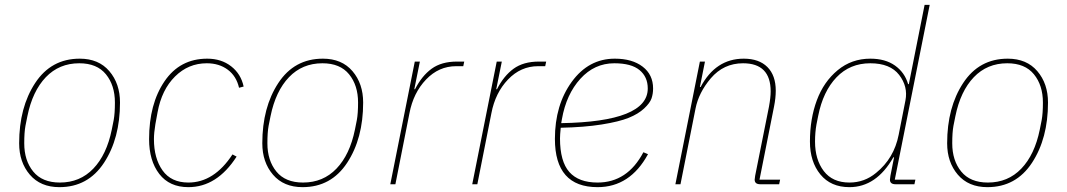

<svg xmlns="http://www.w3.org/2000/svg" viewBox="-20 -760 4402 792"><path d="M225 12Q147 12 103 -39.5Q59 -91 59 -169Q59 -317 125 -417.5Q191 -518 309 -518Q387 -518 431 -466.5Q475 -415 475 -337Q475 -189 409 -88.5Q343 12 225 12ZM227 -7Q310 -7 365 -64.5Q420 -122 441 -225L449 -265Q454 -292 454 -337Q454 -408 417 -453.5Q380 -499 307 -499Q224 -499 169 -441.5Q114 -384 93 -281L85 -241Q80 -214 80 -169Q80 -98 117 -52.5Q154 -7 227 -7Z M757 12Q679 12 637 -42.5Q595 -97 595 -186Q595 -331 658.5 -424.5Q722 -518 835 -518Q893 -518 933.5 -486.5Q974 -455 985 -403L966 -398Q955 -446 919.5 -472.5Q884 -499 833 -499Q757 -499 702 -444.5Q647 -390 630 -297L621 -248Q615 -212 615 -186Q615 -107 650.5 -57Q686 -7 757 -7Q863 -7 939 -123L956 -114Q875 12 757 12Z M1228 12Q1150 12 1106 -39.5Q1062 -91 1062 -169Q1062 -317 1128 -417.5Q1194 -518 1312 -518Q1390 -518 1434 -466.5Q1478 -415 1478 -337Q1478 -189 1412 -88.5Q1346 12 1228 12ZM1230 -7Q1313 -7 1368 -64.5Q1423 -122 1444 -225L1452 -265Q1457 -292 1457 -337Q1457 -408 1420 -453.5Q1383 -499 1310 -499Q1227 -499 1172 -441.5Q1117 -384 1096 -281L1088 -241Q1083 -214 1083 -169Q1083 -98 1120 -52.5Q1157 -7 1230 -7Z M1611 0H1590L1691 -506H1712L1689 -392H1692Q1720 -447 1760.5 -476.5Q1801 -506 1865 -506H1895L1891 -487H1862Q1790 -487 1737.5 -432Q1685 -377 1669 -293Z M1949 0H1928L2029 -506H2050L2027 -392H2030Q2058 -447 2098.5 -476.5Q2139 -506 2203 -506H2233L2229 -487H2200Q2128 -487 2075.5 -432Q2023 -377 2007 -293Z M2445 12Q2269 12 2269 -187Q2269 -327 2338.5 -422.5Q2408 -518 2516 -518Q2588 -518 2631 -485Q2674 -452 2674 -395Q2674 -373 2667.5 -354Q2661 -335 2637 -312.5Q2613 -290 2573.5 -274Q2534 -258 2462 -246.5Q2390 -235 2293 -233Q2290 -203 2290 -189Q2290 -94 2328.5 -50.5Q2367 -7 2445 -7Q2568 -7 2634 -132L2653 -124Q2579 12 2445 12ZM2514 -499Q2432 -499 2374 -435Q2316 -371 2298 -269L2295 -252Q2652 -258 2652 -395Q2652 -443 2618 -471Q2584 -499 2514 -499Z M2787 0H2766L2867 -506H2888L2867 -401H2870Q2932 -518 3048 -518Q3111 -518 3145.5 -483.5Q3180 -449 3180 -386Q3180 -356 3173 -321L3113 -19H3198L3194 0H3116Q3093 0 3093 -19Q3093 -23 3095 -35L3152 -320Q3159 -358 3159 -383Q3159 -499 3045 -499Q2965 -499 2912 -437Q2862 -378 2849 -312Z M3752 0H3674Q3651 0 3651 -19Q3651 -23 3653 -35L3668 -111H3665Q3595 12 3484 12Q3407 12 3364 -40.5Q3321 -93 3321 -176Q3321 -270 3349.5 -346.5Q3378 -423 3435.5 -470.5Q3493 -518 3570 -518Q3632 -518 3672 -489.5Q3712 -461 3726 -413H3729L3794 -740H3815L3671 -19H3756ZM3484 -7Q3546 -7 3594 -47Q3668 -107 3687 -204L3715 -346Q3726 -403 3689 -451Q3652 -499 3570 -499Q3486 -499 3430.5 -441Q3375 -383 3355 -282L3348 -247Q3342 -214 3342 -176Q3342 -102 3378 -54.5Q3414 -7 3484 -7Z M4053 12Q3975 12 3931 -39.5Q3887 -91 3887 -169Q3887 -317 3953 -417.5Q4019 -518 4137 -518Q4215 -518 4259 -466.5Q4303 -415 4303 -337Q4303 -189 4237 -88.5Q4171 12 4053 12ZM4055 -7Q4138 -7 4193 -64.5Q4248 -122 4269 -225L4277 -265Q4282 -292 4282 -337Q4282 -408 4245 -453.5Q4208 -499 4135 -499Q4052 -499 3997 -441.5Q3942 -384 3921 -281L3913 -241Q3908 -214 3908 -169Q3908 -98 3945 -52.5Q3982 -7 4055 -7Z"/></svg>

Font: IBM Plex Sans Thin
Style: Italic
Weight: 100
Italic angle: -11.31°
Designer: Mike Abbink, Paul van der Laan, Pieter van Rosmalen
Foundry: Bold Monday
Version: Version 3.0